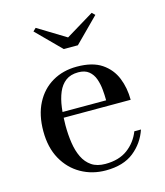

<svg xmlns="http://www.w3.org/2000/svg" viewBox="-105 -764 733 854"><g transform="rotate(-15 261.0 -337.0)"><path d="M277.5 10Q215 10 164 -18.8Q113 -47.5 83 -101.2Q53 -155 53 -230Q53 -305 80.8 -358.5Q108.5 -412 157.8 -440.8Q207 -469.5 270.5 -469.5Q342.5 -469.5 384.8 -441Q427 -412.5 445.8 -366Q464.5 -319.5 464.5 -265H120.5V-291H358.5Q358.5 -314.5 356 -341Q353.5 -367.5 345.2 -390.8Q337 -414 319 -428.8Q301 -443.5 270.5 -443.5Q235 -443.5 212.5 -426.5Q190 -409.5 177.5 -379.8Q165 -350 160 -311.5Q155 -273 155 -230Q155 -187 160.8 -148.8Q166.5 -110.5 180.8 -81.2Q195 -52 219.8 -35.2Q244.5 -18.5 283 -18.5Q345.5 -18.5 385.5 -48.2Q425.5 -78 444 -125.5H474.5Q455 -67 406.8 -28.5Q358.5 10 277.5 10ZM235.5 -560 125.5 -670.5 139 -683.5 267.5 -605 397 -683.5 410.5 -670.5 300.5 -560Z"/></g></svg>

Font: Bodoni Moda 9pt
Style: Regular
Weight: 400
Designer: Owen Earl
Foundry: indestructible type
Version: Version 2.005